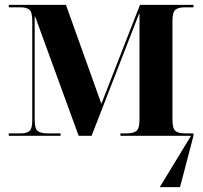

<svg xmlns="http://www.w3.org/2000/svg" viewBox="-20 -556 829 786"><path d="M16 0V-10H66Q89 -10 100.5 -19.5Q112 -29 112 -63V-472Q112 -507 100 -516.5Q88 -526 65 -526H16V-536H250L395 -131L553 -536H772V-526H737Q710 -526 698 -516Q686 -506 686 -470V-66Q686 -30 698 -20Q710 -10 737 -10H772V0L717 210H634L762 0H473V-10H500Q527 -10 539 -20.5Q551 -31 551 -64V-499H549L355 0H302L124 -488H122V-66Q122 -30 134 -20Q146 -10 176 -10H228V0Z"/></svg>

Font: Noto Serif Display SemiCondensed
Style: Bold
Weight: 700
Width: 4
Designer: Monotype Design Team
Foundry: Monotype Imaging Inc.
Version: Version 2.009